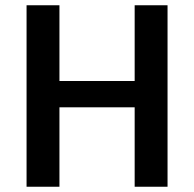

<svg xmlns="http://www.w3.org/2000/svg" viewBox="-20 -710 738 730"><path d="M492 -302H206V0H81V-690H206V-402H492V-690H617V0H492Z"/></svg>

Font: Mozilla Text BETA SemiBold
Style: Regular
Weight: 600
Designer: Studio DRAMA
Foundry: Studio DRAMA
Version: Version 0.100